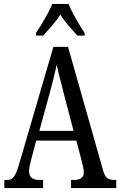

<svg xmlns="http://www.w3.org/2000/svg" viewBox="-20 -951 608 971"><path d="M162 -784V-771H199C227 -804 261 -838 285 -877C309 -838 343 -804 371 -771H408V-784C383 -822 344 -886 327 -931H244C227 -886 187 -822 162 -784ZM2 0H198V-41H177C141 -41 127 -59 127 -86C127 -104 134 -129 138 -145L163 -240H366L393 -138C398 -118 404 -93 404 -80C404 -56 389 -41 357 -41H339V0H568V-41H560C527 -41 512 -51 502 -87L324 -714H250L76 -119C57 -55 44 -41 15 -41H2ZM179 -289 234 -490C247 -539 259 -587 267 -624C274 -587 287 -540 302 -480L352 -289Z"/></svg>

Font: Noto Serif Armenian ExtraCondensed
Style: Regular
Weight: 400
Width: 2
Designer: Monotype Design Team
Foundry: Monotype Imaging Inc.
Version: Version 2.008